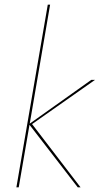

<svg xmlns="http://www.w3.org/2000/svg" viewBox="-20 -800 426 820"><path d="M370 -459 107 -272 194 -780H184L50 0H60L106 -267L312 0H324L117 -270L386 -459Z"/></svg>

Font: Jost* 200 Hairline Italic
Style: Italic
Weight: 100
Italic angle: -10°
Version: Version 3.200; ttfautohint (v0.97) -l 8 -r 50 -G 200 -x 14 -